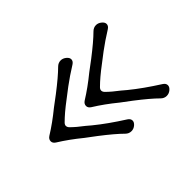

<svg xmlns="http://www.w3.org/2000/svg" viewBox="-78 -544 711 711"><g transform="rotate(-45 277.0 -188.5)"><path d="M51 -206Q93 -232 137 -268L157 -283L177 -298Q229 -338 255 -364Q265 -374 278 -374Q289 -374 299 -366Q309 -358 309 -349Q309 -339 298 -332Q261 -309 229.5 -285.5Q198 -262 191 -256Q151 -226 126 -201Q120 -195 120 -189Q120 -182 126 -176Q144 -158 172 -137Q192 -120 191 -121Q235 -85 298 -45Q309 -38 309 -28Q309 -19 299.5 -11Q290 -3 278 -3Q265 -3 255 -13Q229 -39 177 -79L157 -94L137 -109Q93 -145 51 -171Q40 -178 40 -188Q40 -199 51 -206ZM236 -206Q278 -232 322 -268L342 -283L362 -298Q414 -338 440 -364Q450 -374 463 -374Q474 -374 484 -366Q494 -358 494 -349Q494 -339 483 -332Q446 -309 414.5 -285.5Q383 -262 376 -256Q336 -226 311 -201Q305 -195 305 -189Q305 -182 311 -176Q329 -158 357 -137Q377 -120 376 -121Q420 -85 483 -45Q494 -38 494 -28Q494 -19 484.5 -11Q475 -3 463 -3Q450 -3 440 -13Q414 -39 362 -79L342 -94L322 -109Q278 -145 236 -171Q225 -178 225 -188Q225 -199 236 -206Z"/></g></svg>

Font: Hina Mincho
Style: Regular
Weight: 400
Designer: satsuyako
Foundry: satsuyako
Version: Version 1.100